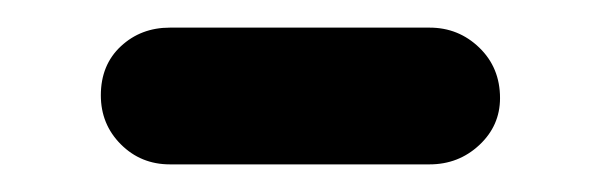

<svg xmlns="http://www.w3.org/2000/svg" viewBox="-20 -378 434 139"><path d="M103 -259Q82 -259 67.5 -273.5Q53 -288 53 -309Q53 -331 67.5 -344.5Q82 -358 103 -358H291Q312 -358 327 -343.5Q342 -329 342 -307Q342 -287 327 -273Q312 -259 291 -259Z"/></svg>

Font: Quicksand SemiBold
Style: Regular
Weight: 600
Designer: Andrew Paglinawan
Foundry: Andrew Paglinawan
Version: Version 3.006